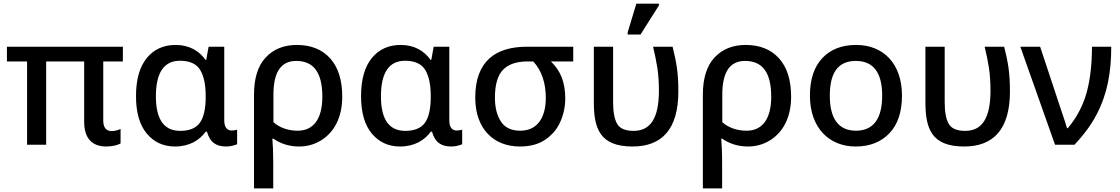

<svg xmlns="http://www.w3.org/2000/svg" viewBox="-20 -796 6162 1056"><path d="M564.9 9.8C599.6 9.8 629.4 1 643.1 -6.8V-86.9C630.9 -80.6 612.3 -75.2 594.2 -75.2C567.4 -75.2 547.9 -90.3 547.9 -132.8V-458H655.8V-539.1H18.1V-458H128.9V0H233.9V-458H442.9V-127C442.9 -35.2 486.3 9.8 564.9 9.8Z M942.4 9.8C1022.5 9.8 1078.1 -25.4 1111.3 -71.8H1118.2C1135.7 -10.7 1170.4 9.8 1225.1 9.8C1235.8 9.8 1247.1 8.3 1259.3 5.4C1271.5 2.4 1279.8 -0.5 1284.2 -2.9V-83C1278.8 -80.6 1264.6 -78.1 1254.4 -78.1C1231.4 -78.1 1213.4 -92.8 1213.4 -133.8V-539.1H1127.4L1114.3 -466.8H1110.4C1075.7 -515.1 1022.5 -548.8 946.3 -548.8C879.4 -548.8 826.7 -524.9 787.1 -476.6C747.6 -428.2 728 -358.4 728 -267.1C728 -177.7 747.6 -108.9 787.1 -61.5C826.7 -14.2 878.4 9.8 942.4 9.8ZM971.2 -76.2C881.8 -76.2 837.4 -139.6 837.4 -266.1C837.4 -393.6 879.9 -461.9 970.2 -461.9C1022.9 -461.9 1059.6 -445.3 1080.6 -412.1C1101.1 -378.4 1111.3 -330.6 1111.3 -268.1V-262.2C1111.3 -198.2 1100.6 -150.9 1079.6 -121.1C1058.1 -91.3 1022 -76.2 971.2 -76.2Z M1482.9 240.2V99.1C1482.9 44.4 1480.5 -7.8 1478 -33.2H1483.9C1521.5 -6.3 1570.8 9.8 1624 9.8C1668 9.8 1708 -1 1744.1 -22.9C1815.9 -65.9 1862.3 -147.5 1862.3 -264.2C1862.3 -355.5 1840.3 -425.8 1795.9 -475.1C1751.5 -524.4 1689.9 -548.8 1612.3 -548.8C1541.5 -548.8 1484.4 -525.9 1441.4 -480C1398.4 -434.1 1377 -365.7 1377 -274.9V240.2ZM1617.2 -77.1C1567.9 -77.1 1519 -92.3 1483.9 -124V-275.9C1483.9 -399.4 1525.4 -460.9 1608.9 -460.9C1702.6 -460.9 1752.9 -400.4 1752.9 -264.2C1752.9 -139.6 1702.6 -77.1 1617.2 -77.1Z M2180.2 9.8C2260.3 9.8 2315.9 -25.4 2349.1 -71.8H2356C2373.5 -10.7 2408.2 9.8 2462.9 9.8C2473.6 9.8 2484.9 8.3 2497.1 5.4C2509.3 2.4 2517.6 -0.5 2522 -2.9V-83C2516.6 -80.6 2502.4 -78.1 2492.2 -78.1C2469.2 -78.1 2451.2 -92.8 2451.2 -133.8V-539.1H2365.2L2352.1 -466.8H2348.1C2313.5 -515.1 2260.3 -548.8 2184.1 -548.8C2117.2 -548.8 2064.5 -524.9 2024.9 -476.6C1985.4 -428.2 1965.8 -358.4 1965.8 -267.1C1965.8 -177.7 1985.4 -108.9 2024.9 -61.5C2064.5 -14.2 2116.2 9.8 2180.2 9.8ZM2209 -76.2C2119.6 -76.2 2075.2 -139.6 2075.2 -266.1C2075.2 -393.6 2117.7 -461.9 2208 -461.9C2260.7 -461.9 2297.4 -445.3 2318.4 -412.1C2338.9 -378.4 2349.1 -330.6 2349.1 -268.1V-262.2C2349.1 -198.2 2338.4 -150.9 2317.4 -121.1C2295.9 -91.3 2259.8 -76.2 2209 -76.2Z M2839.8 9.8C2896 9.8 2942.4 -2.9 2979 -27.8C3015.6 -52.7 3043.5 -85 3061.5 -125.5C3079.6 -166 3088.9 -209 3088.9 -254.9C3088.9 -344.2 3062 -408.7 3009.8 -458H3132.8V-539.1H2878.9C2705.6 -539.1 2593.8 -460 2593.8 -258.8C2593.8 -90.3 2691.9 9.8 2839.8 9.8ZM2841.8 -77.1C2792 -77.1 2756.3 -94.2 2734.9 -127.9C2712.9 -161.6 2702.1 -205.1 2702.1 -258.8C2702.1 -331.1 2717.3 -382.3 2747.1 -412.6C2776.9 -442.9 2821.3 -458 2879.9 -458H2913.1C2959 -407.7 2981.9 -340.8 2981.9 -256.8C2981.9 -158.2 2941.4 -77.1 2841.8 -77.1Z M3502.9 -606 3604 -766.1V-775.9H3480L3432.1 -618.2V-606ZM3459 9.8C3620.6 9.8 3710.9 -85.4 3710.9 -293C3710.9 -341.8 3708.5 -384.8 3703.1 -422.4C3697.8 -459.5 3689.5 -498.5 3679.2 -539.1H3571.8C3582 -497.6 3589.8 -458.5 3595.7 -421.4C3601.1 -383.8 3604 -342.3 3604 -296.9C3604 -144 3556.2 -76.2 3464.8 -76.2C3418.9 -76.2 3388.7 -89.4 3374 -115.2C3359.4 -141.1 3352.1 -180.7 3352.1 -234.9V-539.1H3246.1V-234.9C3246.1 -90.8 3277.8 9.8 3459 9.8Z M3951.7 240.2V99.1C3951.7 44.4 3949.2 -7.8 3946.8 -33.2H3952.6C3990.2 -6.3 4039.6 9.8 4092.8 9.8C4136.7 9.8 4176.8 -1 4212.9 -22.9C4284.7 -65.9 4331.1 -147.5 4331.1 -264.2C4331.1 -355.5 4309.1 -425.8 4264.6 -475.1C4220.2 -524.4 4158.7 -548.8 4081.1 -548.8C4010.3 -548.8 3953.1 -525.9 3910.2 -480C3867.2 -434.1 3845.7 -365.7 3845.7 -274.9V240.2ZM4085.9 -77.1C4036.6 -77.1 3987.8 -92.3 3952.6 -124V-275.9C3952.6 -399.4 3994.1 -460.9 4077.6 -460.9C4171.4 -460.9 4221.7 -400.4 4221.7 -264.2C4221.7 -139.6 4171.4 -77.1 4085.9 -77.1Z M4940.9 -270C4940.9 -449.2 4835.4 -548.8 4689 -548.8C4610.4 -548.8 4548.3 -524.9 4502.9 -476.6C4457.5 -428.2 4434.6 -359.4 4434.6 -270C4434.6 -92.3 4541 9.8 4686 9.8C4763.7 9.8 4825.7 -14.6 4872.1 -63.5C4918 -111.8 4940.9 -180.7 4940.9 -270ZM4543.9 -270C4543.9 -392.6 4586.9 -460.9 4687 -460.9C4786.6 -460.9 4832 -392.6 4832 -270C4832 -148.9 4787.6 -77.1 4688 -77.1C4587.9 -77.1 4543.9 -148.9 4543.9 -270Z M5282.7 9.8C5444.3 9.8 5534.7 -85.4 5534.7 -293C5534.7 -341.8 5532.2 -384.8 5526.9 -422.4C5521.5 -459.5 5513.2 -498.5 5502.9 -539.1H5395.5C5405.8 -497.6 5413.6 -458.5 5419.4 -421.4C5424.8 -383.8 5427.7 -342.3 5427.7 -296.9C5427.7 -144 5379.9 -76.2 5288.6 -76.2C5242.7 -76.2 5212.4 -89.4 5197.8 -115.2C5183.1 -141.1 5175.8 -180.7 5175.8 -234.9V-539.1H5069.8V-234.9C5069.8 -90.8 5101.6 9.8 5282.7 9.8Z M5889.6 0C5941.9 -55.2 5982.4 -110.8 6011.7 -167C6070.3 -278.8 6091.8 -397.9 6091.8 -539.1H5985.8C5985.8 -442.4 5976.1 -358.4 5956.5 -286.6C5936.5 -214.8 5902.3 -149.9 5853 -90.8H5848.6C5839.4 -125.5 5811 -203.6 5797.9 -246.1L5700.7 -539.1H5591.8L5782.7 0Z"/></svg>

Font: Noto Reveo Sans
Style: Regular
Weight: 500
Designer: Monotype Design Team
Foundry: Monotype Imaging Inc.
Version: Version 2.007